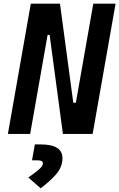

<svg xmlns="http://www.w3.org/2000/svg" viewBox="-20 -713 635 1022"><path d="M314.9 0 244.1 -527.3H233.4L140.6 0H22L144 -693.4H299.3L370.1 -166H383.8L476.6 -693.4H595.2L473.1 0ZM196.3 289.1 130.9 231.9Q166 207 187.3 189Q208.5 170.9 208.5 155.8Q208.5 140.6 182.1 140.6H150.4L165.5 55.7H196.3Q312.5 55.7 312.5 128.9Q312.5 176.3 278.1 215.3Q243.7 254.4 196.3 289.1Z"/></svg>

Font: Cascadia Code NF SemiBold
Style: Italic
Weight: 600
Italic angle: -10°
Monospace: yes
Designer: Aaron Bell
Foundry: Saja Typeworks
Version: Version 2404.023; ttfautohint (v1.8.4)